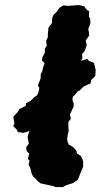

<svg xmlns="http://www.w3.org/2000/svg" viewBox="-20 -739 418 777"><path d="M33.4 -228.6 38.4 -239.8 33.6 -265.8 52.8 -287.4 58.4 -297.6 83.8 -310.6 85.6 -322 103.8 -330.4 118.8 -346 140.8 -360.4 154.8 -368.4 163.6 -379.2 186.2 -395.2 197.6 -414 219 -423.6 232.4 -436.4 249.8 -449.8 257.8 -464.6 281.2 -478.6 300.6 -491 312.6 -494.2 333.2 -501 339.4 -492.8 360.4 -484.4 363.8 -469.6 367.2 -455.4 365.8 -431.8 349.8 -415.8 346 -401.4 318.2 -388.8 302 -372.4 294.2 -369 282.8 -355 270.4 -343 248.8 -328.8 232.4 -319.6 224 -307.4 209.2 -291.6 195 -281.8 180.6 -267 166.6 -259.6 158.4 -247.6 133 -232.2 106 -214.4 91.6 -206 74.2 -201.4 52 -204.8 47.8 -214.6ZM204.2 18 196.6 14.4 170.2 8.6 145 3.2 132.4 -6 124.8 -15.2 114.4 -24 108 -36.6 102.2 -60.2 95.4 -72.8 99.6 -88.6 92.6 -96 98.4 -116.4 88.2 -127.6 85.8 -143 96.8 -158 91.6 -183.6 96.8 -203.8 104.2 -220 100.8 -234 109.4 -268 115.4 -282.8 121.2 -299.6 127.8 -326 123.6 -336.4 128.8 -351 134.8 -363 139.2 -382.4 133.4 -393.8 144.2 -420.8 145 -439 151.6 -452.2 153.8 -464.6 160.4 -483.2 149.4 -495.4 152.6 -509.4 161.2 -524.6 162 -543.2 169.4 -553 166.6 -574 173.8 -588.6 173.6 -601.2 176.2 -627.2 190.8 -647 190.6 -662.4 195.6 -677.8 209.2 -691 220.8 -707.4 235.6 -717.2 255.4 -715.4 287.8 -717.6 300 -718.6 320.4 -713.4 330.8 -699.8 341.2 -693.6 339.6 -673 345 -662 345.8 -644.8 337.4 -622.2 341.4 -596 326.8 -574.8 331 -557.2 323.6 -534 312.4 -520.6 313.2 -501.6 302.8 -485.4 309.2 -467.2 296.6 -451.6 298.2 -437.8 292.4 -428.4 289.6 -413.2 287.6 -387.4 278.8 -366.4 274.6 -347.6 273.2 -333.8 278.2 -319.8 278 -308 268.4 -287 262.6 -275.4 267 -258.4 256.4 -245 257 -223.8 257.8 -207.6 253.8 -192 251.6 -174.8 254.4 -162.6 259.4 -153.2 270.2 -147.6 277.8 -141.8 289.8 -128.6 290.8 -118.6 306.8 -108.2 314.2 -94.2 316.6 -84.4V-64.4L305.2 -37.4L294.4 -10.8L274.4 2.2L246 11.4L234.4 18.2Z"/></svg>

Font: Winky Rough
Style: Italic
Weight: 400
Italic angle: -8.97852°
Designer: Simon Atzbach
Foundry: typofactur
Version: Version 1.206